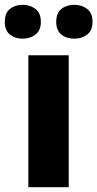

<svg xmlns="http://www.w3.org/2000/svg" viewBox="-45 -872 405 799"><path d="M241 -93H73V-642H241ZM-25 -781Q-25 -818 -3.5 -835Q18 -852 49 -852Q80 -852 102.5 -835Q125 -818 125 -781Q125 -745 102.5 -728Q80 -711 49 -711Q18 -711 -3.5 -728Q-25 -745 -25 -781ZM189 -781Q189 -818 210.5 -835Q232 -852 265 -852Q295 -852 317.5 -835Q340 -818 340 -781Q340 -745 317.5 -728Q295 -711 265 -711Q232 -711 210.5 -728Q189 -745 189 -781Z"/></svg>

Font: Noto Sans Kannada UI ExtraBold
Style: Regular
Weight: 800
Designer: Jelle Bosma - Monotype Design Team
Foundry: Monotype Imaging Inc.
Version: Version 2.005; ttfautohint (v1.8.4.7-5d5b)